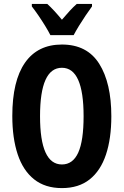

<svg xmlns="http://www.w3.org/2000/svg" viewBox="-20 -953 633 983"><path d="M550 -358Q550 -244 522.5 -161.5Q495 -79 439 -34.5Q383 10 297 10Q211 10 154.5 -35Q98 -80 70.5 -163Q43 -246 43 -359Q43 -539 108 -632Q173 -725 297 -725Q426 -725 488 -626.5Q550 -528 550 -358ZM185 -358Q185 -111 297 -111Q353 -111 380.5 -171.5Q408 -232 408 -358Q408 -606 297 -606Q185 -606 185 -358ZM238 -773Q228 -793 211.5 -820Q195 -847 176.5 -874Q158 -901 143 -920V-933H222Q256 -902 297 -852Q320 -879 337 -897.5Q354 -916 373 -933H451V-920Q437 -901 419 -874.5Q401 -848 384.5 -821Q368 -794 357 -773Z"/></svg>

Font: Noto Sans ExtraCondensed
Style: Bold
Weight: 700
Width: 2
Designer: Monotype Design Team
Foundry: Monotype Imaging Inc.
Version: Version 2.013; ttfautohint (v1.8.4.7-5d5b)